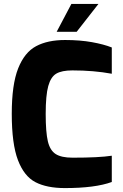

<svg xmlns="http://www.w3.org/2000/svg" viewBox="-20 -953 628 979"><path d="M40 -373Q40 -522 72.5 -604Q105 -686 164 -717.5Q223 -749 312 -749Q388 -749 449 -738Q510 -727 550 -711V-577Q458 -594 349 -594Q295 -594 267 -577.5Q239 -561 226 -514Q213 -467 213 -372Q213 -279 224 -232.5Q235 -186 264 -167.5Q293 -149 350 -149Q485 -149 550 -159V-25Q465 6 311 6Q219 6 161 -24Q103 -54 71.5 -136.5Q40 -219 40 -373ZM344 -933H482L371 -791H269Z"/></svg>

Font: Exo ExtraBold
Style: Regular
Weight: 800
Designer: Natanael Gama
Foundry: Natanael Gama
Version: Version 1.500